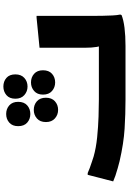

<svg xmlns="http://www.w3.org/2000/svg" viewBox="172 -956 783 1168"><g transform="rotate(-90 564.0 -371.5)"><path d="M85 -230H96Q107 -225 126.5 -217.5Q146 -210 165.5 -204Q185 -198 196 -194Q249 -179 313.5 -172.5Q378 -166 439.5 -164Q501 -162 544 -162H945L881 -135Q868 -146 863 -175.5Q858 -205 858 -248V-523L1041 -541H1052V-189Q1052 -169 1052.5 -139Q1053 -109 1054.5 -79.5Q1056 -50 1060 -32L1057 -24Q1027 -12 979 -6Q931 0 868 0H544Q454 0 365.5 -5.5Q277 -11 168 -36Q149 -41 125 -47.5Q101 -54 79.5 -61.5Q58 -69 45 -75ZM548 -670Q548 -706 570 -724.5Q592 -743 622 -743Q653 -743 674.5 -724.5Q696 -706 696 -670Q696 -635 674.5 -615.5Q653 -596 622 -596Q592 -596 570 -615.5Q548 -635 548 -670ZM381 -653Q381 -688 402.5 -707Q424 -726 455 -726Q486 -726 507.5 -707Q529 -688 529 -653Q529 -617 507.5 -598Q486 -579 455 -579Q424 -579 402.5 -598Q381 -617 381 -653ZM573 -502Q573 -537 595 -556Q617 -575 647 -575Q678 -575 699.5 -556Q721 -537 721 -502Q721 -466 699.5 -447Q678 -428 647 -428Q617 -428 595 -447Q573 -466 573 -502ZM406 -484Q406 -520 428 -539Q450 -558 480 -558Q511 -558 532.5 -539Q554 -520 554 -484Q554 -449 532.5 -429.5Q511 -410 480 -410Q450 -410 428 -429.5Q406 -449 406 -484Z"/></g></svg>

Font: Kufam ExtraBold
Style: Regular
Weight: 800
Designer: Wael Morcos, Artur Schmal
Foundry: Original Type
Version: Version 1.300; ttfautohint (v1.8.3)